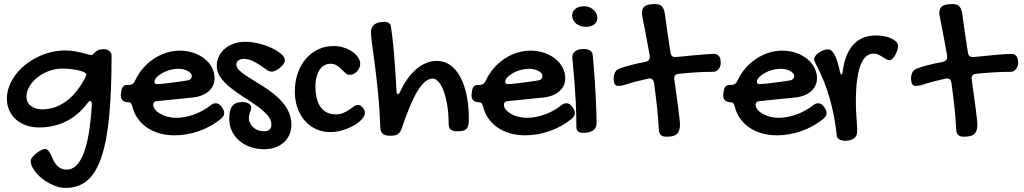

<svg xmlns="http://www.w3.org/2000/svg" viewBox="-20 -631 5077 952"><path d="M304.2 -380.9Q327.6 -380.9 348.6 -377.2Q369.6 -373.5 386.7 -369.4Q403.8 -365.2 416 -361.6Q428.2 -357.9 433.6 -357.9Q438 -357.9 441.9 -362.5Q445.8 -367.2 451.7 -372.6Q457.5 -377.9 467.3 -382.6Q477.1 -387.2 493.2 -387.2Q511.7 -387.2 522.5 -377.7Q533.2 -368.2 533.2 -354Q533.2 -175.3 521 -50.5Q508.8 74.2 481.4 152.3Q454.1 230.5 410.6 265.6Q367.2 300.8 305.2 300.8Q276.9 300.8 246.3 288.1Q215.8 275.4 190.4 255.6Q165 235.8 148.7 211.9Q132.3 188 132.3 166Q132.3 158.7 140.1 148.9Q147.9 139.2 159.2 129.9Q170.4 120.6 182.6 114.3Q194.8 107.9 203.6 107.9Q212.9 107.9 219.2 115.5Q225.6 123 231.2 134.3Q236.8 145.5 242.7 158.9Q248.5 172.4 257.3 183.6Q266.1 194.8 278.8 202.4Q291.5 210 310.5 210Q417 210 435.5 -115.2Q435.5 -129.9 427.2 -129.9Q420.4 -129.9 416.5 -123Q370.6 -61 309.3 -30Q248 1 173.3 1Q138.7 1 109.4 -9.5Q80.1 -20 58.8 -38.8Q37.6 -57.6 25.9 -83.7Q14.2 -109.9 14.2 -141.1Q14.2 -171.9 25.1 -201.9Q36.1 -231.9 55.9 -258.5Q75.7 -285.2 103 -307.6Q130.4 -330.1 162.6 -346.4Q194.8 -362.8 230.7 -371.8Q266.6 -380.9 304.2 -380.9ZM188.5 -88.9Q255.4 -88.9 311 -131.1Q366.7 -173.3 406.2 -253.9Q407.2 -256.8 407.7 -258.5Q408.2 -260.3 408.2 -262.2Q408.2 -267.1 397.9 -272.5Q387.7 -277.8 371.1 -281.7Q354.5 -285.6 333.3 -288.3Q312 -291 290.5 -291Q255.9 -291 223.6 -279.3Q191.4 -267.6 166.5 -248Q141.6 -228.5 126.5 -203.6Q111.3 -178.7 111.3 -151.9Q111.3 -123 132.6 -106Q153.8 -88.9 188.5 -88.9Z M1022 -106.9Q1036.1 -119.1 1049.8 -119.1Q1057.6 -119.1 1064 -115.2Q1070.3 -111.3 1078.1 -103Q1085.4 -91.8 1088.6 -84.7Q1091.8 -77.6 1091.8 -70.8Q1091.8 -56.2 1077.1 -43Q1053.7 -23.4 1026.4 -8.1Q999 7.3 969.2 18.1Q939.5 28.8 907.7 34.4Q876 40 844.7 40Q805.2 40 770.5 30Q735.8 20 708.7 1.5Q681.6 -17.1 663.1 -43.2Q644.5 -69.3 636.7 -102.1Q632.3 -115.7 628.7 -119.9Q625 -124 616.7 -124Q598.6 -124 588.9 -132.8Q579.1 -141.6 579.1 -158.2Q579.1 -165 580.1 -167L581.1 -176.8Q583.5 -194.3 590.6 -202.1Q597.7 -210 612.8 -210H620.1Q640.6 -210 648.9 -229Q664.1 -262.7 687.5 -290.5Q710.9 -318.4 740.2 -338.1Q769.5 -357.9 803 -368.9Q836.4 -379.9 871.1 -379.9Q907.2 -379.9 938.7 -369.4Q970.2 -358.9 993.7 -340.3Q1017.1 -321.8 1030.5 -296.9Q1043.9 -272 1043.9 -243.2Q1043.9 -223.1 1036.1 -206.5Q1028.3 -189.9 1013.7 -177.5Q999 -165 978.3 -157.2Q957.5 -149.4 931.2 -147L761.7 -129.9Q752 -129.9 745.8 -125Q739.7 -120.1 739.7 -111.8Q739.7 -99.1 749.3 -87.4Q758.8 -75.7 774.7 -66.7Q790.5 -57.6 811.3 -52.2Q832 -46.9 854 -46.9Q875 -46.9 897.2 -51Q919.4 -55.2 941.2 -63Q962.9 -70.8 983.4 -81.8Q1003.9 -92.8 1022 -106.9ZM913.1 -232.9Q920.4 -234.4 925.8 -240Q931.2 -245.6 931.2 -253.9Q931.2 -261.2 925.8 -267.6Q920.4 -273.9 911.1 -279.1Q901.9 -284.2 889.6 -287.1Q877.4 -290 863.8 -290Q843.8 -290 822.8 -284.2Q801.8 -278.3 784.7 -268.8Q767.6 -259.3 756.8 -247.8Q746.1 -236.3 746.1 -225.1Q746.1 -213.9 759.8 -213.9Q768.1 -213.9 786.6 -215.8Q805.2 -217.8 827.6 -220.5Q850.1 -223.1 873 -226.6Q896 -230 913.1 -232.9Z M1195.8 -423.8Q1228.5 -423.8 1263.2 -415.3Q1297.9 -406.7 1326.7 -393.3Q1355.5 -379.9 1374 -363.3Q1392.6 -346.7 1392.6 -331.1Q1392.6 -323.2 1385.7 -313.7Q1378.9 -304.2 1369.1 -295.7Q1359.4 -287.1 1347.9 -281.5Q1336.4 -275.9 1327.6 -275.9Q1315.9 -275.9 1301.5 -285.6Q1287.1 -295.4 1269.8 -307.4Q1252.4 -319.3 1231.9 -329.1Q1211.4 -338.9 1187.5 -338.9Q1171.9 -338.9 1161.9 -331.3Q1151.9 -323.7 1151.9 -310.1Q1151.9 -297.9 1163.6 -285.4Q1175.3 -272.9 1194.6 -259.8Q1213.9 -246.6 1238.3 -231.9Q1262.7 -217.3 1288.3 -200.7Q1314 -184.1 1338.4 -164.6Q1362.8 -145 1382.1 -122.1Q1401.4 -99.1 1413.1 -72Q1424.8 -44.9 1424.8 -13.2Q1424.8 14.2 1415 36.6Q1405.3 59.1 1387.2 75.2Q1369.1 91.3 1344.2 100.1Q1319.3 108.9 1289.6 108.9Q1252 108.9 1220.2 97.4Q1188.5 85.9 1165.5 65.9Q1142.6 45.9 1129.6 18.1Q1116.7 -9.8 1116.7 -43Q1116.7 -85.9 1132.1 -105.5Q1147.5 -125 1180.7 -125Q1201.2 -125 1213.4 -117.2Q1225.6 -109.4 1225.6 -98.1Q1225.6 -92.3 1223.6 -86.2Q1221.7 -80.1 1219.5 -73.5Q1217.3 -66.9 1215.6 -59.6Q1213.9 -52.2 1213.9 -44.9Q1213.9 -32.2 1219.7 -20.5Q1225.6 -8.8 1235.6 0.2Q1245.6 9.3 1258.8 14.6Q1272 20 1286.6 20Q1325.7 20 1325.7 -12.2Q1325.7 -37.6 1305.7 -60.3Q1285.6 -83 1255.4 -104.7Q1225.1 -126.5 1190.2 -148.4Q1155.3 -170.4 1125 -194.3Q1094.7 -218.3 1074.7 -245.4Q1054.7 -272.5 1054.7 -304.2Q1054.7 -330.6 1065.7 -352.5Q1076.7 -374.5 1095.7 -390.4Q1114.7 -406.2 1140.4 -415Q1166 -423.8 1195.8 -423.8Z M1633.8 -402.8Q1659.2 -402.8 1683.1 -395.5Q1707 -388.2 1725.3 -375.7Q1743.7 -363.3 1754.9 -347.4Q1766.1 -331.5 1766.1 -314.9Q1766.1 -304.2 1761.7 -294.2Q1757.3 -284.2 1750 -276.6Q1742.7 -269 1733.4 -264.4Q1724.1 -259.8 1713.9 -259.8Q1702.6 -259.8 1693.4 -268.3Q1684.1 -276.9 1673.6 -287.4Q1663.1 -297.9 1650.1 -306.4Q1637.2 -314.9 1619.1 -314.9Q1601.6 -314.9 1587.4 -306.6Q1573.2 -298.3 1563.7 -283.4Q1554.2 -268.6 1549.1 -248.3Q1543.9 -228 1543.9 -204.1Q1543.9 -135.7 1569.8 -99.9Q1595.7 -64 1644 -64Q1667 -64 1683.3 -71.3Q1699.7 -78.6 1712.2 -87.4Q1724.6 -96.2 1734.9 -103.5Q1745.1 -110.8 1755.9 -110.8Q1761.7 -110.8 1767.6 -107.2Q1773.4 -103.5 1778.1 -97.9Q1782.7 -92.3 1785.9 -85.4Q1789.1 -78.6 1789.1 -71.8Q1789.1 -55.7 1773.2 -38.6Q1757.3 -21.5 1732.4 -7.6Q1707.5 6.3 1677 15.1Q1646.5 23.9 1617.7 23.9Q1579.1 23.9 1546.9 9Q1514.6 -5.9 1491.2 -32.5Q1467.8 -59.1 1454.8 -96.2Q1441.9 -133.3 1441.9 -178.2Q1441.9 -227.1 1456.3 -268.1Q1470.7 -309.1 1496.3 -339.1Q1522 -369.1 1557.1 -386Q1592.3 -402.8 1633.8 -402.8Z M1819.3 -470.2Q1819.3 -522.9 1887.7 -522.9Q1899.4 -522.9 1908.2 -516.6Q1917 -510.3 1918.5 -499Q1922.9 -469.2 1926.3 -439.9Q1929.7 -410.6 1932.9 -374.3Q1936 -337.9 1939.2 -290.3Q1942.4 -242.7 1946.3 -176.8Q1946.3 -169.9 1948.5 -167Q1950.7 -164.1 1953.6 -164.1Q1958 -164.1 1962.4 -172.9Q1979 -209.5 1999.5 -238.5Q2020 -267.6 2043.5 -287.8Q2066.9 -308.1 2093 -318.6Q2119.1 -329.1 2146.5 -329.1Q2182.6 -329.1 2211.9 -308.6Q2241.2 -288.1 2261.7 -250.5Q2282.2 -212.9 2293.5 -159.4Q2304.7 -106 2304.7 -40Q2304.7 -22 2302 -10.5Q2299.3 1 2293 7.8Q2286.6 14.6 2275.4 17.3Q2264.2 20 2247.6 20Q2224.6 20 2214.6 11.2Q2204.6 2.4 2204.6 -16.1Q2204.6 -62 2198.5 -102.8Q2192.4 -143.6 2181.6 -174.3Q2170.9 -205.1 2156.5 -223.1Q2142.1 -241.2 2125.5 -241.2Q2087.9 -241.2 2050.5 -180.2Q2013.2 -119.1 1972.7 3.9Q1968.8 15.1 1963.9 22.5Q1959 29.8 1952.4 34.2Q1945.8 38.6 1936.5 40.3Q1927.2 42 1914.6 42Q1888.7 42 1877.7 32.2Q1866.7 22.5 1865.7 0Q1862.8 -85 1855.2 -162.4Q1847.7 -239.7 1839.6 -302.5Q1831.5 -365.2 1825.4 -408.9Q1819.3 -452.6 1819.3 -470.2Z M2760.7 -106.9Q2774.9 -119.1 2788.6 -119.1Q2796.4 -119.1 2802.7 -115.2Q2809.1 -111.3 2816.9 -103Q2824.2 -91.8 2827.4 -84.7Q2830.6 -77.6 2830.6 -70.8Q2830.6 -56.2 2815.9 -43Q2792.5 -23.4 2765.1 -8.1Q2737.8 7.3 2708 18.1Q2678.2 28.8 2646.5 34.4Q2614.7 40 2583.5 40Q2543.9 40 2509.3 30Q2474.6 20 2447.5 1.5Q2420.4 -17.1 2401.9 -43.2Q2383.3 -69.3 2375.5 -102.1Q2371.1 -115.7 2367.4 -119.9Q2363.8 -124 2355.5 -124Q2337.4 -124 2327.6 -132.8Q2317.9 -141.6 2317.9 -158.2Q2317.9 -165 2318.8 -167L2319.8 -176.8Q2322.3 -194.3 2329.3 -202.1Q2336.4 -210 2351.6 -210H2358.9Q2379.4 -210 2387.7 -229Q2402.8 -262.7 2426.3 -290.5Q2449.7 -318.4 2479 -338.1Q2508.3 -357.9 2541.7 -368.9Q2575.2 -379.9 2609.9 -379.9Q2646 -379.9 2677.5 -369.4Q2709 -358.9 2732.4 -340.3Q2755.9 -321.8 2769.3 -296.9Q2782.7 -272 2782.7 -243.2Q2782.7 -223.1 2774.9 -206.5Q2767.1 -189.9 2752.4 -177.5Q2737.8 -165 2717 -157.2Q2696.3 -149.4 2669.9 -147L2500.5 -129.9Q2490.7 -129.9 2484.6 -125Q2478.5 -120.1 2478.5 -111.8Q2478.5 -99.1 2488 -87.4Q2497.6 -75.7 2513.4 -66.7Q2529.3 -57.6 2550 -52.2Q2570.8 -46.9 2592.8 -46.9Q2613.8 -46.9 2636 -51Q2658.2 -55.2 2679.9 -63Q2701.7 -70.8 2722.2 -81.8Q2742.7 -92.8 2760.7 -106.9ZM2651.9 -232.9Q2659.2 -234.4 2664.6 -240Q2669.9 -245.6 2669.9 -253.9Q2669.9 -261.2 2664.6 -267.6Q2659.2 -273.9 2649.9 -279.1Q2640.6 -284.2 2628.4 -287.1Q2616.2 -290 2602.5 -290Q2582.5 -290 2561.5 -284.2Q2540.5 -278.3 2523.4 -268.8Q2506.3 -259.3 2495.6 -247.8Q2484.9 -236.3 2484.9 -225.1Q2484.9 -213.9 2498.5 -213.9Q2506.8 -213.9 2525.4 -215.8Q2543.9 -217.8 2566.4 -220.5Q2588.9 -223.1 2611.8 -226.6Q2634.8 -230 2651.9 -232.9Z M2884.8 -498Q2870.6 -498 2858.2 -502.2Q2845.7 -506.3 2836.7 -513.9Q2827.6 -521.5 2822.3 -531.7Q2816.9 -542 2816.9 -554.2Q2816.9 -574.7 2833.3 -587.4Q2849.6 -600.1 2877 -600.1Q2889.6 -600.1 2901.4 -595.5Q2913.1 -590.8 2922.1 -583Q2931.2 -575.2 2936.5 -564.7Q2941.9 -554.2 2941.9 -543Q2941.9 -522 2926.5 -510Q2911.1 -498 2884.8 -498ZM2817.9 -349.1Q2817.9 -366.2 2832.8 -377.2Q2847.7 -388.2 2872.1 -388.2Q2916 -388.2 2918.9 -357.9Q2920.9 -336.9 2923.1 -310.5Q2925.3 -284.2 2927.5 -254.6Q2929.7 -225.1 2931.4 -193.6Q2933.1 -162.1 2934.6 -131.6Q2936 -101.1 2937 -72.8Q2938 -44.4 2938 -21Q2938 3.4 2920.7 15.6Q2903.3 27.8 2870.1 27.8Q2855 27.8 2846.4 20.8Q2837.9 13.7 2837.9 0Q2837.9 -67.4 2834.7 -126.2Q2831.5 -185.1 2827.9 -231Q2824.2 -276.9 2821 -307.4Q2817.9 -337.9 2817.9 -349.1Z M3162.6 -564Q3162.6 -589.8 3177.2 -600.3Q3191.9 -610.8 3225.6 -610.8Q3237.8 -610.8 3246.3 -608.6Q3254.9 -606.4 3261 -600.6Q3267.1 -594.7 3270.8 -585.2Q3274.4 -575.7 3276.9 -561Q3282.7 -515.6 3289.8 -467.3Q3296.9 -418.9 3304.7 -370.1Q3307.6 -348.1 3327.6 -348.1Q3333 -348.1 3345.5 -349.4Q3357.9 -350.6 3375 -352.3Q3392.1 -354 3411.9 -356Q3431.6 -357.9 3451.4 -359.6Q3471.2 -361.3 3489 -362.5Q3506.8 -363.8 3520.5 -363.8Q3531.2 -363.8 3537.6 -359.6Q3543.9 -355.5 3547.6 -348.9Q3551.3 -342.3 3552.5 -334.2Q3553.7 -326.2 3553.7 -317.9Q3553.7 -310.5 3551 -302.7Q3548.3 -294.9 3543.7 -288.8Q3539.1 -282.7 3532.2 -278.8Q3525.4 -274.9 3516.6 -274.9Q3474.1 -274.9 3430.9 -272.2Q3387.7 -269.5 3344.7 -265.1Q3322.8 -262.2 3322.8 -243.2Q3322.8 -241.7 3323.2 -239.5Q3323.7 -237.3 3323.7 -235.8Q3329.6 -193.4 3334.7 -156.2Q3339.8 -119.1 3343.5 -90.1Q3347.2 -61 3349.4 -41.7Q3351.6 -22.5 3351.6 -16.1Q3351.6 1.5 3348.1 13.4Q3344.7 25.4 3336.9 33Q3329.1 40.5 3316.2 43.7Q3303.2 46.9 3283.7 46.9Q3265.1 46.9 3256.3 38.1Q3247.6 29.3 3246.6 11.2Q3243.7 -46.4 3237.3 -104.7Q3231 -163.1 3222.7 -221.2Q3218.3 -242.2 3200.7 -242.2Q3199.2 -242.2 3197.3 -241.7Q3195.3 -241.2 3193.8 -241.2Q3163.6 -234.4 3136.7 -227.5Q3109.9 -220.7 3086.4 -212.9Q3073.2 -208.5 3063 -206.8Q3052.7 -205.1 3044.4 -205.1Q3033.2 -205.1 3027.8 -215.1Q3022.5 -225.1 3022.5 -240.2Q3022.5 -245.6 3023.4 -252.7Q3024.4 -259.8 3027.1 -266.8Q3029.8 -273.9 3034.9 -280Q3040 -286.1 3048.8 -290Q3069.3 -298.3 3103.5 -307.4Q3137.7 -316.4 3180.7 -324.2Q3190.4 -326.7 3196 -332.3Q3201.7 -337.9 3201.7 -349.1Q3201.7 -351.6 3201.7 -354.2Q3201.7 -356.9 3200.7 -359.9Q3192.9 -404.8 3185.8 -441.7Q3178.7 -478.5 3173.6 -504.9Q3168.5 -531.2 3165.5 -546.4Q3162.6 -561.5 3162.6 -564Z M4008.8 -106.9Q4022.9 -119.1 4036.6 -119.1Q4044.4 -119.1 4050.8 -115.2Q4057.1 -111.3 4064.9 -103Q4072.3 -91.8 4075.4 -84.7Q4078.6 -77.6 4078.6 -70.8Q4078.6 -56.2 4064 -43Q4040.5 -23.4 4013.2 -8.1Q3985.8 7.3 3956.1 18.1Q3926.3 28.8 3894.5 34.4Q3862.8 40 3831.5 40Q3792 40 3757.3 30Q3722.7 20 3695.6 1.5Q3668.5 -17.1 3649.9 -43.2Q3631.3 -69.3 3623.5 -102.1Q3619.1 -115.7 3615.5 -119.9Q3611.8 -124 3603.5 -124Q3585.4 -124 3575.7 -132.8Q3565.9 -141.6 3565.9 -158.2Q3565.9 -165 3566.9 -167L3567.9 -176.8Q3570.3 -194.3 3577.4 -202.1Q3584.5 -210 3599.6 -210H3606.9Q3627.4 -210 3635.7 -229Q3650.9 -262.7 3674.3 -290.5Q3697.8 -318.4 3727.1 -338.1Q3756.3 -357.9 3789.8 -368.9Q3823.2 -379.9 3857.9 -379.9Q3894 -379.9 3925.5 -369.4Q3957 -358.9 3980.5 -340.3Q4003.9 -321.8 4017.3 -296.9Q4030.8 -272 4030.8 -243.2Q4030.8 -223.1 4022.9 -206.5Q4015.1 -189.9 4000.5 -177.5Q3985.8 -165 3965.1 -157.2Q3944.3 -149.4 3918 -147L3748.5 -129.9Q3738.8 -129.9 3732.7 -125Q3726.6 -120.1 3726.6 -111.8Q3726.6 -99.1 3736.1 -87.4Q3745.6 -75.7 3761.5 -66.7Q3777.3 -57.6 3798.1 -52.2Q3818.8 -46.9 3840.8 -46.9Q3861.8 -46.9 3884 -51Q3906.2 -55.2 3928 -63Q3949.7 -70.8 3970.2 -81.8Q3990.7 -92.8 4008.8 -106.9ZM3899.9 -232.9Q3907.2 -234.4 3912.6 -240Q3918 -245.6 3918 -253.9Q3918 -261.2 3912.6 -267.6Q3907.2 -273.9 3897.9 -279.1Q3888.7 -284.2 3876.5 -287.1Q3864.3 -290 3850.6 -290Q3830.6 -290 3809.6 -284.2Q3788.6 -278.3 3771.5 -268.8Q3754.4 -259.3 3743.7 -247.8Q3732.9 -236.3 3732.9 -225.1Q3732.9 -213.9 3746.6 -213.9Q3754.9 -213.9 3773.4 -215.8Q3792 -217.8 3814.5 -220.5Q3836.9 -223.1 3859.9 -226.6Q3882.8 -230 3899.9 -232.9Z M4312 -365.2Q4293.9 -365.2 4280.3 -355.7Q4266.6 -346.2 4256.8 -329.3Q4247.1 -312.5 4240.7 -289.8Q4234.4 -267.1 4230.5 -240.2Q4226.6 -213.4 4225.1 -184.1Q4223.6 -154.8 4223.6 -125Q4223.6 -85.9 4226.8 -48.1Q4230 -10.3 4230 22Q4230 43 4214.4 54.9Q4198.7 66.9 4169.9 66.9Q4164.6 66.9 4157.7 65.9Q4150.9 64.9 4144.8 62Q4138.7 59.1 4134 54Q4129.4 48.8 4128.9 40Q4124.5 -2.9 4116.2 -47.9Q4107.9 -92.8 4095.5 -137.5Q4083 -182.1 4065.7 -226.1Q4048.3 -270 4025.9 -312Q4022 -319.3 4019.3 -325.7Q4016.6 -332 4016.6 -337.9Q4016.6 -345.2 4023.2 -353.8Q4029.8 -362.3 4039.8 -369.6Q4049.8 -377 4061.8 -381.6Q4073.7 -386.2 4085 -386.2Q4103.5 -386.2 4117.7 -360.6Q4131.8 -335 4144 -278.8Q4146.5 -269 4147.9 -265.1Q4149.4 -261.2 4151.9 -261.2Q4157.2 -261.2 4158.7 -277.8Q4164.6 -324.2 4178.7 -357.7Q4192.9 -391.1 4214.1 -412.8Q4235.4 -434.6 4262.9 -444.8Q4290.5 -455.1 4323.7 -455.1Q4342.8 -455.1 4362.3 -451.7Q4381.8 -448.2 4397.5 -441.4Q4413.1 -434.6 4422.9 -424.8Q4432.6 -415 4432.6 -402.8Q4432.6 -394 4429 -382.1Q4425.3 -370.1 4419.4 -359.1Q4413.6 -348.1 4406 -340.6Q4398.4 -333 4390.6 -333Q4381.8 -333 4373.5 -338.1Q4365.2 -343.3 4355.7 -349.1Q4346.2 -355 4335.7 -360.1Q4325.2 -365.2 4312 -365.2Z M4637.2 -564Q4637.2 -589.8 4651.9 -600.3Q4666.5 -610.8 4700.2 -610.8Q4712.4 -610.8 4720.9 -608.6Q4729.5 -606.4 4735.6 -600.6Q4741.7 -594.7 4745.4 -585.2Q4749 -575.7 4751.5 -561Q4757.3 -515.6 4764.4 -467.3Q4771.5 -418.9 4779.3 -370.1Q4782.2 -348.1 4802.2 -348.1Q4807.6 -348.1 4820.1 -349.4Q4832.5 -350.6 4849.6 -352.3Q4866.7 -354 4886.5 -356Q4906.2 -357.9 4926 -359.6Q4945.8 -361.3 4963.6 -362.5Q4981.4 -363.8 4995.1 -363.8Q5005.9 -363.8 5012.2 -359.6Q5018.6 -355.5 5022.2 -348.9Q5025.9 -342.3 5027.1 -334.2Q5028.3 -326.2 5028.3 -317.9Q5028.3 -310.5 5025.6 -302.7Q5022.9 -294.9 5018.3 -288.8Q5013.7 -282.7 5006.8 -278.8Q5000 -274.9 4991.2 -274.9Q4948.7 -274.9 4905.5 -272.2Q4862.3 -269.5 4819.3 -265.1Q4797.4 -262.2 4797.4 -243.2Q4797.4 -241.7 4797.9 -239.5Q4798.3 -237.3 4798.3 -235.8Q4804.2 -193.4 4809.3 -156.2Q4814.5 -119.1 4818.1 -90.1Q4821.8 -61 4824 -41.7Q4826.2 -22.5 4826.2 -16.1Q4826.2 1.5 4822.8 13.4Q4819.3 25.4 4811.5 33Q4803.7 40.5 4790.8 43.7Q4777.8 46.9 4758.3 46.9Q4739.7 46.9 4731 38.1Q4722.2 29.3 4721.2 11.2Q4718.3 -46.4 4711.9 -104.7Q4705.6 -163.1 4697.3 -221.2Q4692.9 -242.2 4675.3 -242.2Q4673.8 -242.2 4671.9 -241.7Q4669.9 -241.2 4668.5 -241.2Q4638.2 -234.4 4611.3 -227.5Q4584.5 -220.7 4561 -212.9Q4547.9 -208.5 4537.6 -206.8Q4527.3 -205.1 4519 -205.1Q4507.8 -205.1 4502.4 -215.1Q4497.1 -225.1 4497.1 -240.2Q4497.1 -245.6 4498 -252.7Q4499 -259.8 4501.7 -266.8Q4504.4 -273.9 4509.5 -280Q4514.6 -286.1 4523.4 -290Q4543.9 -298.3 4578.1 -307.4Q4612.3 -316.4 4655.3 -324.2Q4665 -326.7 4670.7 -332.3Q4676.3 -337.9 4676.3 -349.1Q4676.3 -351.6 4676.3 -354.2Q4676.3 -356.9 4675.3 -359.9Q4667.5 -404.8 4660.4 -441.7Q4653.3 -478.5 4648.2 -504.9Q4643.1 -531.2 4640.1 -546.4Q4637.2 -561.5 4637.2 -564Z"/></svg>

Font: Gochi Hand Cyrillic
Style: Regular
Weight: 400
Designer: Juan Pablo del Peral; Denis Ignatov
Foundry: Juan Pablo del Peral; Denis Ignatov
Version: Version 1.00 June 29, 2018, initial release